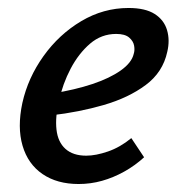

<svg xmlns="http://www.w3.org/2000/svg" viewBox="-20 -450 451 481"><path d="M177 11Q123 11 86.5 -14Q50 -39 36.5 -85Q23 -131 36 -192Q50 -255 89 -309.5Q128 -364 183.5 -397Q239 -430 302 -430Q344 -430 367.5 -415Q391 -400 398.5 -374.5Q406 -349 399 -320Q388 -269 345 -237Q302 -205 240 -187Q178 -169 108 -161L112 -216Q168 -225 211.5 -239.5Q255 -254 282.5 -273.5Q310 -293 315 -315Q318 -324 316 -335.5Q314 -347 303.5 -356Q293 -365 271 -365Q234 -365 205.5 -340.5Q177 -316 157 -278Q137 -240 128 -198Q118 -157 121.5 -125.5Q125 -94 144 -77Q163 -60 196 -60Q220 -60 250.5 -70.5Q281 -81 309 -104L341 -56Q318 -35 291 -20Q264 -5 235.5 3Q207 11 177 11Z"/></svg>

Font: Ysabeau Infant SemiBold
Style: Italic
Weight: 600
Italic angle: -12°
Designer: Christian Thalmann (Catharsis Fonts)
Version: Version 2.002; featfreeze: ss01,ss02,lnum